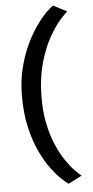

<svg xmlns="http://www.w3.org/2000/svg" viewBox="-65 -885 526 1086"><g transform="rotate(-5 198.0 -342.0)"><path d="M279.5 163.5Q267 155.5 241 131.2Q215 107 184 65.8Q153 24.5 124.8 -35Q96.5 -94.5 78 -173.8Q59.5 -253 59.5 -352.5Q59.5 -437.5 77.5 -510.2Q95.5 -583 123.2 -641.8Q151 -700.5 181.8 -744Q212.5 -787.5 239 -813.8Q265.5 -840 279.5 -848L356.5 -808.5Q343 -798 313.5 -764.5Q284 -731 251.8 -674.2Q219.5 -617.5 195.8 -537Q172 -456.5 169.5 -351.5Q167.5 -265 181.5 -194.5Q195.5 -124 218.5 -69.5Q241.5 -15 268 24.2Q294.5 63.5 318.2 88.2Q342 113 356.5 124Z"/></g></svg>

Font: Koeln Type Sans
Style: Regular
Weight: 400
Designer: Eben Sorkin
Foundry: Eben Sorkin
Version: Version 2.001